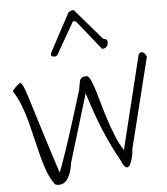

<svg xmlns="http://www.w3.org/2000/svg" viewBox="-65 -1089 1010 1160"><g transform="rotate(-5 439.5 -509.0)"><path d="M16.6 -575.2Q18.6 -580.1 24.4 -586.4Q30.3 -592.8 37.6 -599.6Q44.9 -606.4 52.2 -612.8Q59.6 -619.1 65.4 -622.1Q73.2 -616.2 78.6 -607.4Q84 -598.6 91.8 -577.6Q99.6 -556.6 110.8 -520.5Q122.1 -484.4 140.6 -423.8Q159.2 -363.3 187 -274.9Q214.8 -186.5 254.9 -62.5Q258.8 -65.4 269 -93.8Q279.3 -122.1 293.9 -164.6Q308.6 -207 325.7 -259.3Q342.8 -311.5 359.4 -364.7Q376 -418 391.1 -466.3Q406.2 -514.6 417 -549.8Q419.9 -563.5 421.4 -576.7Q422.9 -589.8 425.8 -600.6Q428.7 -611.3 436 -618.7Q443.4 -626 460.9 -626Q474.6 -631.8 486.3 -612.3Q498 -592.8 510.3 -555.7Q522.5 -518.6 536.1 -469.2Q549.8 -419.9 566.9 -366.2Q584 -312.5 605 -259.3Q626 -206.1 654.3 -162.1L792 -724.6Q793.9 -732.4 799.3 -737.3Q804.7 -742.2 812 -742.2Q819.3 -742.2 827.1 -735.4Q835 -728.5 841.8 -712.9L705.1 -162.1Q705.1 -149.4 702.1 -132.3Q699.2 -115.2 694.3 -99.1Q689.5 -83 683.1 -71.3Q676.8 -59.6 668.5 -57.1Q660.2 -54.7 650.4 -64Q640.6 -73.2 629.9 -100.6Q575.2 -197.3 532.2 -302.2Q489.3 -407.2 454.1 -524.4L329.1 -112.3Q323.2 -69.3 312 -43.5Q300.8 -17.6 287.6 -4.9Q274.4 7.8 260.7 10.7Q247.1 13.7 236.3 12.2Q225.6 10.7 220.2 6.3Q214.8 2 216.8 0Q194.3 -30.3 178.2 -72.8Q162.1 -115.2 148.9 -165.5Q135.7 -215.8 123 -271Q110.4 -326.2 96.2 -380.4Q82 -434.6 62.5 -484.4Q43 -534.2 16.6 -575.2ZM265.6 -776.4Q265.6 -778.3 266.1 -780.8Q266.6 -783.2 266.6 -784.2L390.6 -1015.6Q391.6 -1019.5 401.4 -1025.4Q411.1 -1031.2 421.9 -1031.2Q422.9 -1031.2 424.8 -1030.8Q426.8 -1030.3 426.8 -1030.3L586.9 -843.8Q606.4 -839.8 609.9 -834Q613.3 -828.1 613.3 -818.4Q613.3 -814.5 611.8 -808.1Q610.4 -801.8 606.4 -796.4Q602.5 -791 596.2 -787.1Q589.8 -783.2 580.1 -783.2H576.2Q575.2 -783.2 575.2 -784.2L438.5 -955.1Q433.6 -963.9 419.9 -963.9H415L303.7 -769.5Q302.7 -767.6 297.9 -764.6Q293 -761.7 291 -761.7Q273.4 -761.7 269.5 -765.6Q265.6 -769.5 265.6 -776.4Z"/></g></svg>

Font: Shadows Into Light
Style: Regular
Weight: 400
Designer: Kimberly Geswein
Foundry: Kimberly Geswein
Version: Version 001.000